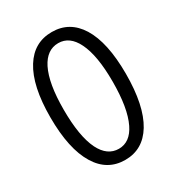

<svg xmlns="http://www.w3.org/2000/svg" viewBox="-180 -859 909 986"><g transform="rotate(-30 274.5 -366.0)"><path d="M111 -82Q50 -181 50 -369Q50 -555 111 -652Q169 -745 275 -745Q380 -745 438 -652Q498 -555 498 -369Q498 -181 438 -82Q380 13 275 13Q169 13 111 -82ZM379 -129Q419 -211 419 -369Q419 -524 379 -604Q342 -679 275 -679Q207 -679 169 -604Q129 -524 129 -369Q129 -211 169 -129Q207 -53 275 -53Q342 -53 379 -129Z"/></g></svg>

Font: Noto Sans CJK KR DemiLight
Style: Regular
Weight: 350
Designer: Ryoko NISHIZUKA à€õÀ (kana & ideographs); Paul D. Hunt (Latin, Greek & Cyrillic); Wenlong ZHANG NG  (bopomofo); Sandoll 
Foundry: Adobe Systems Incorporated
Version: Version 1.004 April 21, 2017